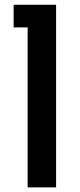

<svg xmlns="http://www.w3.org/2000/svg" viewBox="-20 -601 345 824"><path d="M98.6 -483.4H38.6V-580.6H220.7V203.1H98.6Z"/></svg>

Font: Heebo Medium
Style: Regular
Weight: 500
Designer: Oded Ezer
Foundry: Meir Sadan
Version: Version 2.001; ttfautohint (v1.5.14-ce02) -l 8 -r 50 -G 200 